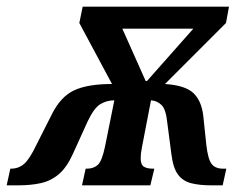

<svg xmlns="http://www.w3.org/2000/svg" viewBox="-71 -556 739 576"><path d="M-51 0 -40 -50H-38Q-15 -50 1.5 -64.5Q18 -79 38 -121L85 -214Q111 -266 151.5 -285Q192 -304 265 -304L167 -487L177 -536H616L607 -487L424 -304Q485 -300 509.5 -276.5Q534 -253 539 -207L548 -121Q553 -78 564 -64Q575 -50 598 -50H608L597 0H562Q527 0 502 -6.5Q477 -13 462.5 -33Q448 -53 443 -95L431 -187Q427 -228 413.5 -241Q400 -254 382 -255L355 -115Q353 -105 352 -96.5Q351 -88 351 -82Q351 -62 360.5 -56Q370 -50 388 -50H392L380 0H175L186 -50H190Q210 -50 222.5 -61.5Q235 -73 244 -116L272 -255Q249 -255 230 -243.5Q211 -232 192 -192L148 -95Q129 -53 105 -33Q81 -13 51 -6.5Q21 0 -15 0ZM366 -313H370L509 -470H296Z"/></svg>

Font: Noto Serif ExtraCondensed
Style: Bold Italic
Weight: 700
Width: 2
Italic angle: -12°
Designer: Monotype Design Team
Foundry: Monotype Imaging Inc.
Version: Version 2.013; ttfautohint (v1.8.4.7-5d5b)